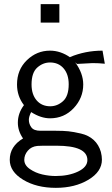

<svg xmlns="http://www.w3.org/2000/svg" viewBox="-20 -699 540 925"><path d="M176 -590V-679H266V-590ZM27 71Q27 6 91 -32Q66 -68 66 -108Q66 -153 95 -192V-193Q62 -236 62 -292Q62 -363 109.5 -409Q157 -455 221 -455Q272 -455 319 -422L317 -424Q391 -455 474 -455L485 -392Q455 -395 426 -395Q423 -395 351 -391L342 -399Q381 -346 381 -292Q381 -227 335 -178Q289 -129 221 -129Q177 -129 130 -159Q119 -137 119 -122Q119 -102 131 -85.5Q143 -69 175 -69H250Q285 -69 309.5 -66.5Q334 -64 370.5 -55.5Q407 -47 431.5 -24.5Q456 -2 466 33Q471 53 471 70Q471 128 406 167Q341 206 249 206Q156 206 91.5 167Q27 128 27 71ZM97 71Q97 97 124 115.5Q151 134 184 141.5Q217 149 248 149Q311 149 356 127.5Q401 106 401 72Q401 3 252 3H189L160 4Q131 7 114 27Q97 47 97 71ZM132 -292Q132 -244 156.5 -215.5Q181 -187 222 -187Q256 -187 283.5 -211.5Q311 -236 311 -293Q311 -341 286.5 -369.5Q262 -398 221 -398Q187 -398 159.5 -373.5Q132 -349 132 -292Z"/></svg>

Font: CMU Sans Serif
Style: Medium
Weight: 500
Version: Version 0.7.0